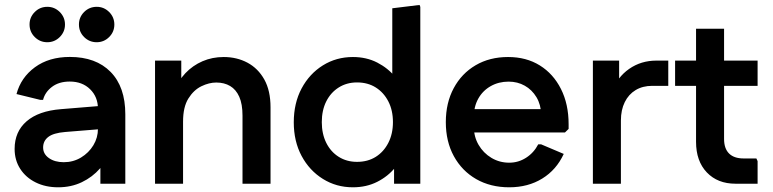

<svg xmlns="http://www.w3.org/2000/svg" viewBox="-20 -754 3171 788"><path d="M218.7 14.7Q167 14.7 126.5 -5.3Q86 -25.3 63 -61Q40 -96.7 40 -142.7Q40 -213.7 89.2 -256.2Q138.3 -298.7 230.3 -306L425.7 -322V-226.7L247.3 -212.3Q199.3 -208.3 178.2 -192Q157 -175.7 157 -148.7Q157 -122 180.8 -105.2Q204.7 -88.3 241.7 -88.3Q280.7 -88.3 312.5 -107.5Q344.3 -126.7 363.2 -157.8Q382 -189 382 -225.3V-307.7Q382 -356.3 349.8 -387.8Q317.7 -419.3 266.3 -419.3Q222 -419.3 193.3 -397.5Q164.7 -375.7 156.7 -344H145.7L47.7 -368Q65.7 -435.7 123.3 -478Q181 -520.3 266.7 -520.3Q373.7 -520.3 434 -458.8Q494.3 -397.3 494.3 -285V0H392V-147L433.3 -140.7Q421.3 -98 390.3 -62.5Q359.3 -27 315.7 -6.2Q272 14.7 218.7 14.7ZM376.7 -580.7Q346.7 -580.7 325.3 -601.9Q304 -623.1 304 -653.7Q304 -683.3 325.2 -704.7Q346.5 -726 377 -726Q406.7 -726 428 -704.7Q449.3 -683.3 449.3 -653.3Q449.3 -623.3 428 -602Q406.7 -580.7 376.7 -580.7ZM174 -580.7Q144 -580.7 122.7 -601.9Q101.3 -623.1 101.3 -653.7Q101.3 -683.3 122.6 -704.7Q143.8 -726 174.3 -726Q204 -726 225.3 -704.7Q246.7 -683.3 246.7 -653.3Q246.7 -623.3 225.3 -602Q204 -580.7 174 -580.7Z M616.3 0V-505.3H724V-376.3L694.7 -378Q711 -422 741 -453.7Q771 -485.3 811.2 -502.7Q851.3 -520 898 -520Q952 -520 995.7 -496.7Q1039.3 -473.3 1064.8 -427.7Q1090.3 -382 1090.3 -313.7V0H975.3V-279.3Q975.3 -327 962 -356.8Q948.7 -386.7 924.5 -401Q900.3 -415.3 867.7 -415.3Q838 -415.3 806.5 -400Q775 -384.7 753.2 -349.8Q731.3 -315 731.3 -254.7V0Z M1428.3 14.7Q1360.3 14.7 1305.2 -19.7Q1250 -54 1217.8 -114Q1185.7 -174 1185.7 -252Q1185.7 -330.7 1217.8 -391Q1250 -451.3 1305.2 -485.7Q1360.3 -520 1428.3 -520Q1484 -520 1528.3 -497.2Q1572.7 -474.3 1602.3 -437.8Q1632 -401.3 1643.7 -358V-146Q1632 -103.7 1602.3 -67Q1572.7 -30.3 1528.3 -7.8Q1484 14.7 1428.3 14.7ZM1445.3 -89.7Q1489.3 -89.7 1522.2 -110.3Q1555 -131 1573.8 -167.8Q1592.7 -204.7 1592.7 -252.7Q1592.7 -301.3 1573.8 -337.8Q1555 -374.3 1522.2 -395Q1489.3 -415.7 1445.3 -415.7Q1403 -415.7 1370.2 -395Q1337.3 -374.3 1319 -337.8Q1300.7 -301.3 1300.7 -252.7Q1300.7 -204.7 1319 -167.8Q1337.3 -131 1370.2 -110.3Q1403 -89.7 1445.3 -89.7ZM1597.3 0V-156.3L1621.3 -252.7L1590 -349V-720L1702 -733.7L1705 -725.7V0Z M2070 14.7Q1993 14.7 1934.3 -19Q1875.7 -52.7 1842.7 -113Q1809.7 -173.3 1809.7 -252.7Q1809.7 -332 1842.2 -392.3Q1874.7 -452.7 1932.2 -486.3Q1989.7 -520 2065.3 -520Q2140 -520 2195.5 -485.5Q2251 -451 2282.3 -388.8Q2313.7 -326.7 2313.7 -244V-225L2298.7 -210.3H1864.3V-306H2262.3L2201.3 -283.3Q2200 -324.7 2181.7 -355.2Q2163.3 -385.7 2133.7 -402.3Q2104 -419 2067.3 -419Q2026.7 -419 1994 -400.5Q1961.3 -382 1943 -349.3Q1924.7 -316.7 1924.7 -274V-234.3Q1924.7 -193 1944.2 -159.5Q1963.7 -126 1996.7 -106.2Q2029.7 -86.3 2070 -86.3Q2107.7 -86.3 2139.3 -106.7Q2171 -127 2189 -161.7H2200.7L2293.7 -122.3Q2263.7 -57 2205.5 -21.2Q2147.3 14.7 2070 14.7Z M2413.3 0V-505.3H2521V-376.3L2491.7 -378Q2513.3 -437.3 2562.2 -471.3Q2611 -505.3 2674 -505.3H2722.7V-401.7H2656.7Q2617.7 -401.7 2588.8 -384.3Q2560 -367 2544.2 -335Q2528.3 -303 2528.3 -259.3V0Z M2998.7 0Q2925.3 0 2881 -46.3Q2836.7 -92.7 2836.7 -172V-636H2951.7V-183.7Q2951.7 -144.3 2972.2 -124Q2992.7 -103.7 3031.7 -103.7H3084.3L3089.3 -92.7V0ZM2750.7 -401.7V-505.3H3089.3V-401.7Z"/></svg>

Font: Fustat
Style: Regular
Weight: 400
Designer: Mohamed Gaber, Khaled Hosny, Laura Garcia Mut
Foundry: Kief Type Foundry, Alif Type Foundry, Hard Type Foundry
Version: Version 1.007